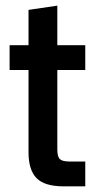

<svg xmlns="http://www.w3.org/2000/svg" viewBox="-20 -660 348 680"><path d="M206 0Q138 0 109.5 -29Q81 -58 81 -121V-412H14V-500H81V-625L183 -640V-500H282V-412H183V-131Q183 -105 192 -96.5Q201 -88 226 -88H282V0Z"/></svg>

Font: TASA Orbiter Display Medium
Style: Regular
Weight: 500
Designer: Weizhong Zhang
Version: Version 1.000;Glyphs 3.1.2 (3151)